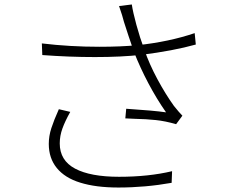

<svg xmlns="http://www.w3.org/2000/svg" viewBox="-20 -806 1040 858"><path d="M512 -779 569 -786Q574 -752 589.5 -695Q605 -638 625 -584Q647 -520 683 -453Q719 -386 757 -333Q781 -303 795 -289L767 -251Q719 -265 676 -269.5Q633 -274 583 -275L540 -277L544 -320Q667 -312 722 -304Q680 -364 643 -434Q606 -504 579 -573Q552 -651 534 -708Q528 -733 512 -779ZM424 -597Q520 -597 594 -604Q735 -619 850 -658L855 -607Q755 -579 612 -561Q523 -551 404 -551Q289 -551 169 -560L167 -612Q292 -597 424 -597ZM247 -165Q247 -89 315.5 -52.5Q384 -16 512 -16Q644 -16 749 -41L747 11Q629 32 509 32Q408 32 338 10Q270 -11 234 -55Q198 -99 198 -163Q198 -198 209.5 -233.5Q221 -269 243 -318L294 -306Q271 -265 259 -232Q247 -199 247 -165Z"/></svg>

Font: Merged Yaku Han JP Light
Style: Regular
Weight: 300
Designer: Ryoko NISHIZUKA 西塚涼子 (kana, bopomofo & ideographs); Paul D. Hunt (Latin, Greek & Cyrillic); Sandoll Communications 산돌커뮤니
Foundry: Adobe
Version: Version 2.004